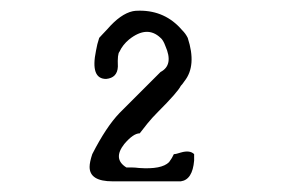

<svg xmlns="http://www.w3.org/2000/svg" viewBox="-20 -766 540 360"><path d="M344 -465Q341 -429 319 -426H191Q148 -426 148 -453Q148 -462 153 -477Q179 -528 204 -554L281 -631Q306 -644 290 -680Q286 -691 281 -695Q256 -719 222 -692Q210 -682 204 -669Q200 -665 201 -641Q200 -620 179 -618Q149 -618 160 -671Q162 -683 166 -695Q168 -697 172 -701.5Q176 -706 181 -711Q206 -740 229 -745Q233 -746 242 -746Q290 -746 321 -710Q325 -706 327.5 -702.5Q330 -699 332 -695Q349 -643 326 -614Q322 -608 319 -605Q313 -593 276 -556Q265 -545 256.5 -534.5Q248 -524 242 -516Q230 -516 213 -496Q191 -468 217 -452Q221 -452 227 -452Q233 -452 241 -451Q283 -448 297 -462Q303 -470 306 -477Q310 -477 319 -480Q336 -485 344 -477Z"/></svg>

Font: New Tegomin
Style: Regular
Weight: 400
Designer: Kyosuke Nagai
Version: Version 1.000